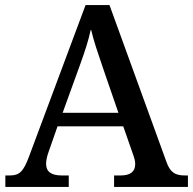

<svg xmlns="http://www.w3.org/2000/svg" viewBox="-20 -734 758 754"><path d="M1 0H250V-45H222C181 -45 161 -60 161 -91C161 -104 165 -122 171 -138L206 -238H464L502 -129C507 -115 511 -103 511 -90C511 -59 491 -45 454 -45H428V0H718V-45H706C667 -45 648 -57 633 -100L410 -714H316L95 -122C72 -59 56 -45 18 -45H1ZM226 -291 293 -476C314 -534 327 -573 337 -620C348 -573 365 -524 384 -468L445 -291Z"/></svg>

Font: Noto Serif Myanmar Medium
Style: Regular
Weight: 500
Designer: Ben Mitchell and the Monotype Design Team
Foundry: Monotype Imaging Inc.
Version: Version 2.106